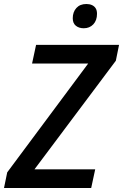

<svg xmlns="http://www.w3.org/2000/svg" viewBox="-37 -938 614 958"><path d="M-17 0 -1 -78 403 -621H123L143 -714H557L541 -635L135 -93H438L418 0ZM381 -797Q357 -797 341.5 -809.5Q326 -822 326 -847Q326 -878 344 -898Q362 -918 394 -918Q410 -918 422 -912.5Q434 -907 440.5 -896.5Q447 -886 447 -869Q447 -836 428.5 -816.5Q410 -797 381 -797Z"/></svg>

Font: Noto Sans Display Medium
Style: Italic
Weight: 500
Italic angle: -12°
Designer: Monotype Design Team
Foundry: Monotype Imaging Inc.
Version: Version 2.003